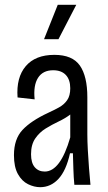

<svg xmlns="http://www.w3.org/2000/svg" viewBox="-20 -768 447 798"><path d="M147 10Q122 10 96.5 -2.5Q71 -15 54.5 -44.5Q38 -74 38 -123Q38 -190 73.5 -228Q109 -266 180 -299Q204 -310 225 -321.5Q246 -333 259 -351.5Q272 -370 272 -401Q272 -437 253.5 -456.5Q235 -476 201 -476Q158 -476 138 -444.5Q118 -413 124 -355L53 -363Q47 -446 87 -493Q127 -540 206 -540Q281 -540 312 -495.5Q343 -451 343 -364V-209Q343 -182 345 -144.5Q347 -107 350 -68.5Q353 -30 356 0H289Q286 -31 285 -65.5Q284 -100 283 -131H271Q255 -59 223 -24.5Q191 10 147 10ZM166 -55Q231 -55 272 -197V-292Q251 -276 223.5 -263Q196 -250 170 -234Q144 -218 126.5 -192.5Q109 -167 109 -127Q109 -91 124.5 -73Q140 -55 166 -55ZM223 -605H163L220 -748H297Z"/></svg>

Font: Bricolage Grotesque 12pt Condensed Light
Style: Regular
Weight: 300
Width: 3
Designer: Mathieu Triay
Foundry: Atelier Triay
Version: Version 1.001; ttfautohint (v1.8.4.7-5d5b);gftools[0.9.33.de